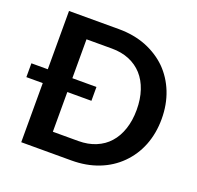

<svg xmlns="http://www.w3.org/2000/svg" viewBox="-126 -859 1022 994"><g transform="rotate(20 385.0 -361.5)"><path d="M225.1 -106.9H365.7Q418.5 -106.9 460.9 -124.5Q504.4 -142.6 532.7 -174.8Q562 -207 578.1 -254.9Q594.2 -302.7 594.2 -361.3Q594.2 -420.9 578.1 -468.3Q562.5 -515.1 532.7 -548.3Q502.9 -581.1 460.9 -598.6Q418.5 -616.2 365.7 -616.2H225.1V-401.9H357.9V-325.7H225.1ZM89.8 -723.1H365.7Q446.8 -723.1 515.6 -696.3Q583 -668.9 630.9 -622.1Q679.2 -573.7 705.6 -507.3Q731.9 -440.4 731.9 -361.3Q731.9 -282.2 705.6 -215.3Q679.7 -149.9 630.9 -101.1Q582 -52.2 515.6 -26.4Q448.2 0 365.7 0H89.8V-325.7H-0.5V-401.9H89.8Z"/></g></svg>

Font: Lato-SemiBold
Style: Bold
Weight: 500
Designer: Lukasz Dziedzic with Adam Twardoch and Botio Nikoltchev
Foundry: tyPoland Lukasz Dziedzic
Version: ""